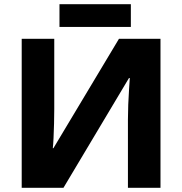

<svg xmlns="http://www.w3.org/2000/svg" viewBox="-20 -900 873 920"><path d="M84 -714H240V-377Q240 -346 239 -308Q238 -270 236.5 -238Q235 -206 233 -190H236L550 -714H749V0H593V-327Q593 -359 594.5 -399Q596 -439 598.5 -474Q601 -509 602 -526H598L284 0H84ZM607 -880V-771H265V-880Z"/></svg>

Font: Noto Sans ExtraBold
Style: Regular
Weight: 800
Designer: Monotype Design Team
Foundry: Monotype Imaging Inc.
Version: Version 2.007